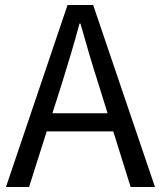

<svg xmlns="http://www.w3.org/2000/svg" viewBox="-20 -753 648 773"><path d="M4 0H97L168 -224H436L506 0H604L355 -733H252ZM191 -297 227 -410C253 -493 277 -572 300 -658H304C328 -573 351 -493 378 -410L413 -297Z"/></svg>

Font: Source Han Sans JP
Style: Regular
Weight: 400
Designer: Ryoko NISHIZUKA 西塚涼子 (kana, bopomofo & ideographs); Paul D. Hunt (Latin, Greek & Cyrillic); Sandoll Communications 산돌커뮤니
Foundry: Adobe
Version: Version 2.004;hotconv 1.0.118;makeotfexe 2.5.65603